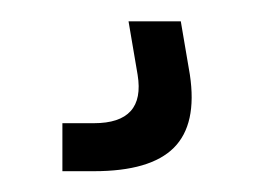

<svg xmlns="http://www.w3.org/2000/svg" viewBox="-20 -20 253 180"><path d="M38.5 140.5V95.5H68Q116.5 95.5 109 50L100.5 0H149.5L158 50Q165 96.5 143 118.5Q121 140.5 68 140.5Z"/></svg>

Font: Big Shoulders Stencil Display SemiBold
Style: Regular
Weight: 600
Designer: Patric King
Foundry: XO Type Co
Version: Version 1.000